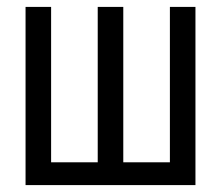

<svg xmlns="http://www.w3.org/2000/svg" viewBox="-20 -536 640 556"><path d="M54 -516H128V-66H263V-516H337V-66H472V-516H546V0H54Z"/></svg>

Font: IBM Plaex Mono
Style: Regular
Weight: 400
Designer: Mike Abbink, Paul van der Laan, Pieter van Rosmalen
Foundry: Bold Monday
Version: Version 2.003